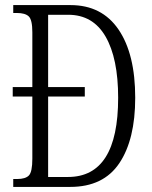

<svg xmlns="http://www.w3.org/2000/svg" viewBox="-20 -734 596 754"><path d="M32 0V-31H47Q80 -31 93.5 -45Q107 -59 107 -111V-355H30V-392H107V-607Q107 -656 93 -669.5Q79 -683 46 -683H32V-714H257Q380 -714 445.5 -618Q511 -522 511 -350Q511 -186 448.5 -93Q386 0 256 0ZM247 -39Q444 -39 444 -350Q444 -505 394.5 -590.5Q345 -676 248 -676H169V-392H313V-355H169V-39Z"/></svg>

Font: Noto Serif ExtraCondensed Light
Style: Regular
Weight: 300
Width: 2
Designer: Monotype Design Team
Foundry: Monotype Imaging Inc.
Version: Version 2.014; ttfautohint (v1.8.4.7-5d5b)